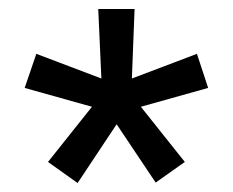

<svg xmlns="http://www.w3.org/2000/svg" viewBox="-20 -767 519 428"><path d="M240 -490 327 -360 392 -406 294 -529 444 -571 419 -647 274 -592 280 -747H199L206 -592L61 -647L35 -571L185 -529L87 -406L153 -359Z"/></svg>

Font: IBM Plex Devanagari Text
Style: Regular
Weight: 450
Designer: Mike Abbink, Paul van der Laan, Pieter van Rosmalen, Erin McLaughlin
Foundry: Bold Monday
Version: Version 1.0